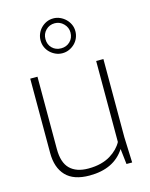

<svg xmlns="http://www.w3.org/2000/svg" viewBox="-119 -864 741 948"><g transform="rotate(-15 251.5 -390.0)"><path d="M220 8Q139 8 99.5 -33.5Q60 -75 60 -150V-530H97V-160Q97 -91 129.5 -59Q162 -27 223 -27Q259 -27 287.5 -34.5Q316 -42 337 -55Q358 -68 373 -83.5Q388 -99 397 -116V-530H434V-130L439 0H410L401 -79Q345 8 220 8ZM247 -610Q229 -610 213 -617Q197 -624 184.5 -636Q172 -648 165 -664Q158 -680 158 -699Q158 -716 164.5 -732Q171 -748 183 -760.5Q195 -773 211 -780.5Q227 -788 247 -788Q264 -788 280 -781Q296 -774 308.5 -762Q321 -750 328.5 -734Q336 -718 336 -699Q336 -681 329 -664.5Q322 -648 309.5 -636Q297 -624 281 -617Q265 -610 247 -610ZM247 -635Q274 -635 292.5 -653Q311 -671 311 -699Q311 -725 292 -744Q273 -763 247 -763Q220 -763 201.5 -744.5Q183 -726 183 -699Q183 -671 201 -653Q219 -635 247 -635Z"/></g></svg>

Font: Tanohe Sans ExtraLight
Style: Regular
Weight: 250
Designer: Village Type and Design LLC & Cristiano Sobral
Foundry: Cooper Hewitt Smithsonian Design Museum
Version: Version 1.00;September 29, 2021;FontCreator 13.0.0.2655 64-b